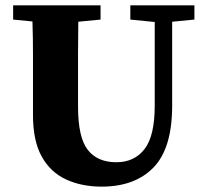

<svg xmlns="http://www.w3.org/2000/svg" viewBox="-20 -677 771 716"><path d="M466 -604V-657H705V-604L622 -596V-283Q622 -124 552.5 -52.5Q483 19 359 19Q285 19 227 -7.5Q169 -34 136 -92.5Q103 -151 103 -248V-357Q103 -416 103 -476.5Q103 -537 101 -597L29 -604V-657H355V-604L272 -596Q271 -537 271 -477Q271 -417 271 -357V-280Q271 -165 307 -118.5Q343 -72 414 -72Q481 -72 519 -121Q557 -170 557 -283V-595Z"/></svg>

Font: Source Serif 4
Style: Bold
Weight: 700
Designer: Frank Grießhammer
Foundry: Adobe
Version: Version 4.005;hotconv 1.1.0;makeotfexe 2.6.0